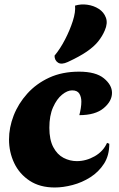

<svg xmlns="http://www.w3.org/2000/svg" viewBox="-20 -825 529 852"><path d="M223 7Q157 7 111.5 -23Q66 -53 43 -101.5Q20 -150 20 -206Q20 -259 40.5 -312Q61 -365 101 -409.5Q141 -454 198.5 -480.5Q256 -507 331 -507Q405 -507 441 -477.5Q477 -448 477 -413Q477 -376 440 -345Q403 -314 332 -314Q336 -329 338.5 -344.5Q341 -360 341 -374Q341 -395 332 -409.5Q323 -424 300 -424Q279 -424 255.5 -405Q232 -386 215.5 -349Q199 -312 199 -258Q199 -205 216.5 -172Q234 -139 262 -124.5Q290 -110 321 -110Q362 -110 400 -131.5Q438 -153 455 -191L465 -187Q465 -135 441.5 -98.5Q418 -62 381 -38.5Q344 -15 302 -4Q260 7 223 7ZM281 -550Q253 -537 237.5 -547Q222 -557 222 -578Q247 -608 268.5 -649.5Q290 -691 303 -731.5Q316 -772 313 -800Q339 -808 367.5 -804Q396 -800 418.5 -785.5Q441 -771 450 -746.5Q459 -722 445 -690Q434 -664 415.5 -641Q397 -618 365 -596Q333 -574 281 -550Z"/></svg>

Font: Agbalumo
Style: Regular
Weight: 400
Designer: Raphael Alegbeleye
Foundry: Sorkin Type Co.
Version: Version 1.000; ttfautohint (v1.8.4)